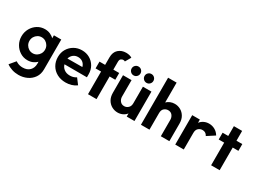

<svg xmlns="http://www.w3.org/2000/svg" viewBox="-47 -1405 3145 2356"><g transform="rotate(30 1525.0 -226.5)"><path d="M127.8 87.5Q136.8 93.8 146.5 98.6Q182.6 118.1 227.8 118.1Q291.7 118.1 327.1 81.6Q362.5 45.1 362.5 -11.8V-41Q338.9 -16.7 305.9 -2.8Q272.9 11.1 233.3 11.1Q175.7 11.1 128.5 -18.8Q81.2 -48.6 53.1 -98.3Q25 -147.9 25 -208.3Q25 -268.8 53.1 -318.8Q81.2 -368.8 128.5 -398.3Q175.7 -427.8 233.3 -427.8Q273.6 -427.8 306.9 -413.5Q340.3 -399.3 363.9 -374.3V-416.7H468.1V5.6Q468.1 73.6 434.7 122.2Q401.4 170.8 346.5 196.5Q291.7 222.2 227.8 222.2Q179.2 222.2 135.1 208Q91 193.8 59 169.4ZM247.9 -95.1Q278.5 -95.1 303.5 -110.4Q328.5 -125.7 343.4 -151.4Q358.3 -177.1 358.3 -208.3Q358.3 -239.6 343.4 -265.3Q328.5 -291 303.5 -306.2Q278.5 -321.5 247.9 -321.5Q217.4 -321.5 192.4 -306.2Q167.4 -291 152.4 -265.3Q137.5 -239.6 137.5 -208.3Q137.5 -177.1 152.4 -151.4Q167.4 -125.7 192.4 -110.4Q217.4 -95.1 247.9 -95.1Z M927.8 -33.3Q896.5 -9.7 857.3 2.1Q818.1 13.9 775.7 13.9Q705.6 13.9 652.1 -15.3Q598.6 -44.4 568.8 -95.5Q538.9 -146.5 538.9 -212.5Q538.9 -275.7 568.1 -324.7Q597.2 -373.6 646.9 -402.1Q696.5 -430.6 756.9 -430.6Q818.8 -430.6 867.4 -402.4Q916 -374.3 944.1 -325.7Q972.2 -277.1 972.2 -215.3V-172.9L654.2 -173.6Q663.9 -136.1 694.4 -112.5Q727.1 -86.1 778.5 -86.1Q818.1 -86.1 850 -102.1Q859.7 -106.9 868.1 -112.5Q868.1 -112.5 927.8 -33.3ZM861.1 -254.2Q850.7 -291.7 823.3 -313.2Q795.8 -334.7 755.6 -334.7Q717.4 -334.7 689.2 -312.8Q661.1 -291 650 -252.8Q650 -252.8 861.1 -254.2Z M1278.5 -574.3Q1266 -581.2 1252.1 -581.2Q1235.4 -581.2 1220.8 -569.4Q1206.2 -557.6 1206.2 -525.7V-416.7H1288.9V-320.8H1208.3V0H1087.5V-320.8H1009.7V-416.7H1089.6V-522.9Q1089.6 -597.2 1133 -636.1Q1176.4 -675 1240.3 -675Q1263.9 -675 1285.8 -669.8Q1307.6 -664.6 1324.3 -653.5Z M1512.5 13.9Q1468.7 13.9 1429.9 -7.3Q1391 -28.5 1367 -69.1Q1343.1 -109.7 1343.1 -167.4V-416.7H1463.9V-183.3Q1463.9 -148.6 1485.1 -121.5Q1506.2 -94.4 1544.4 -94.4Q1575.7 -94.4 1600.3 -117Q1625 -139.6 1625 -181.9V-416.7H1745.8V0H1636.1V-43.8Q1613.9 -16 1581.6 -1Q1549.3 13.9 1512.5 13.9ZM1455.6 -479.2Q1429.9 -479.2 1411.5 -497.6Q1393.1 -516 1393.1 -541.7Q1393.1 -568.1 1411.5 -586.1Q1429.9 -604.2 1455.6 -604.2Q1481.9 -604.2 1500 -586.1Q1518.1 -568.1 1518.1 -541.7Q1518.1 -516 1500 -497.6Q1481.9 -479.2 1455.6 -479.2ZM1638.9 -479.2Q1613.2 -479.2 1594.8 -497.6Q1576.4 -516 1576.4 -541.7Q1576.4 -568.1 1594.8 -586.1Q1613.2 -604.2 1638.9 -604.2Q1665.3 -604.2 1683.3 -586.1Q1701.4 -568.1 1701.4 -541.7Q1701.4 -516 1683.3 -497.6Q1665.3 -479.2 1638.9 -479.2Z M1837.5 0V-666.7H1958.3V-385.4Q1980.6 -407.6 2009.4 -419.1Q2038.2 -430.6 2070.8 -430.6Q2115.3 -430.6 2153.8 -409.4Q2192.4 -388.2 2216.3 -347.6Q2240.3 -306.9 2240.3 -249.3V0H2119.4V-233.3Q2119.4 -268.1 2098.6 -295.1Q2077.8 -322.2 2038.9 -322.2Q2007.6 -322.2 1983 -301Q1958.3 -279.9 1958.3 -234.7V0Z M2595.8 -277.8Q2591 -286.8 2584.7 -295.1Q2563.9 -322.2 2525 -322.2Q2493.8 -322.2 2469.1 -301Q2444.4 -279.9 2444.4 -234.7V0H2323.6V-416.7H2431.9V-370.8Q2454.2 -400 2486.8 -415.3Q2519.4 -430.6 2556.9 -430.6Q2601.4 -430.6 2639.9 -409.4Q2678.5 -388.2 2702.8 -347.2Q2702.8 -347.2 2595.8 -277.8Z M2831.9 0V-320.8H2754.2V-416.7H2834V-555.6H2950.7V-416.7H3033.3V-320.8H2952.8V0Z"/></g></svg>

Font: co2trust
Style: Bold
Weight: 700
Designer: Kristian Moeller
Foundry: Dicotype
Version: Version 1.000